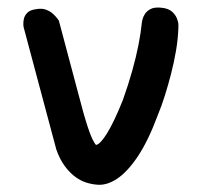

<svg xmlns="http://www.w3.org/2000/svg" viewBox="-20 -503 548 522"><path d="M243 -1Q229 -2 213.5 -7Q198 -12 183 -23.5Q168 -35 155 -53Q142 -71 133 -97L44 -430Q44 -430 43.5 -436.5Q43 -443 45 -452Q47 -461 54.5 -468.5Q62 -476 78 -478Q94 -481 105.5 -476.5Q117 -472 124.5 -465Q132 -458 136 -452.5Q140 -447 140 -447L193 -248Q207 -193 219 -156.5Q231 -120 241 -109Q252 -110 271 -140.5Q290 -171 314 -231Q329 -273 339.5 -310.5Q350 -348 356.5 -381Q363 -414 366 -444Q366 -444 367.5 -450.5Q369 -457 374 -465Q379 -473 389.5 -478.5Q400 -484 419 -482Q438 -480 447.5 -471.5Q457 -463 461 -453Q465 -443 465 -435.5Q465 -428 465 -428Q464 -397 458.5 -365Q453 -333 445 -302Q437 -271 428 -242.5Q419 -214 409 -190Q383 -120 354.5 -77.5Q326 -35 297.5 -16.5Q269 2 243 -1Z"/></svg>

Font: Sour Gummy
Style: Regular
Weight: 400
Designer: Stefie Justprince
Foundry: Eifetstype
Version: Version 1.000